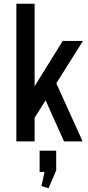

<svg xmlns="http://www.w3.org/2000/svg" viewBox="-20 -760 471 1032"><path d="M94 -180 317 -540H426L144 -92ZM68 -740H166V0H68ZM203 -270 271 -338 424 0H324ZM282 50V156L241 252L203 240L233 101L276 164H193V50Z"/></svg>

Font: Pathway Extreme Condensed Medium
Style: Regular
Weight: 500
Width: 3
Version: Version 1.001;gftools[0.9.26]